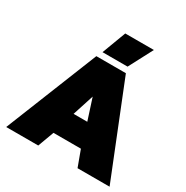

<svg xmlns="http://www.w3.org/2000/svg" viewBox="-204 -1092 1221 1261"><g transform="rotate(30 407.0 -461.5)"><path d="M385 -923H602L507 -742H317ZM295 -699H519L799 0H556L511 -122H303L258 0H15ZM459 -296 407 -457 355 -296Z"/></g></svg>

Font: Prompt Black
Style: Regular
Weight: 900
Designer: Katatrad Team
Foundry: CadsonDemak
Version: Version 1.001